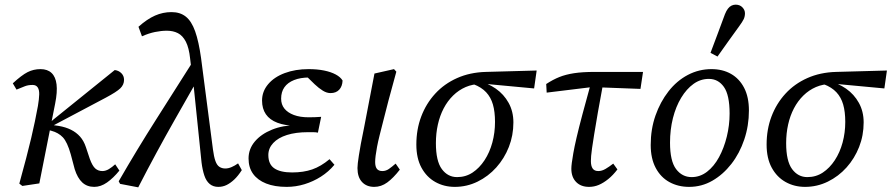

<svg xmlns="http://www.w3.org/2000/svg" viewBox="-20 -790 3833 825"><path d="M63 -1Q80 -63 92.5 -110.5Q105 -158 114 -196.5Q123 -235 130 -268.5Q137 -302 143 -335Q148 -365 148.5 -384.5Q149 -404 142 -414.5Q135 -425 120 -425Q101 -425 87 -419.5Q73 -414 51 -405L35 -432Q73 -467 98.5 -480Q124 -493 154 -493Q184 -493 201.5 -476.5Q219 -460 223 -427.5Q227 -395 217 -345L149 -2L76 9ZM385 13Q354 13 333.5 -6Q313 -25 301 -63L284 -127Q269 -180 250 -200Q231 -220 201 -228L175 -235V-253H184L209 -276L473 -489Q490 -487 501.5 -475.5Q513 -464 513 -447Q513 -426 497 -410.5Q481 -395 434 -370L196 -244L198 -254L232 -249Q262 -244 285 -232.5Q308 -221 324 -203Q340 -185 349 -158L366 -107Q377 -77 389.5 -66Q402 -55 420 -55Q434 -55 448 -63.5Q462 -72 475 -84L493 -57Q467 -25 440 -6Q413 13 385 13Z M496 0 490 -11Q569 -148 650.5 -276Q732 -404 813 -532L826 -418H812Q771 -346 731 -275.5Q691 -205 652 -133Q613 -61 574 15ZM918 13Q896 13 881 0.5Q866 -12 858 -36Q850 -60 846 -92L808 -461L805 -470L797 -538Q792 -585 778.5 -611Q765 -637 744.5 -647.5Q724 -658 697 -658Q673 -658 646 -652.5Q619 -647 590 -634L575 -675Q612 -708 646 -723Q680 -738 717 -738Q754 -738 778.5 -718.5Q803 -699 818.5 -655.5Q834 -612 844 -540L895 -148Q899 -117 905.5 -98.5Q912 -80 923 -73Q934 -66 948 -66Q961 -66 975 -72Q989 -78 1003 -88L1019 -59Q1003 -34 986.5 -18.5Q970 -3 953.5 5Q937 13 918 13Z M1212 13Q1160 13 1123.5 -1.5Q1087 -16 1067.5 -43Q1048 -70 1048 -109Q1048 -150 1075 -182Q1102 -214 1149 -233Q1196 -252 1254 -252L1253 -249Q1205 -250 1172 -262.5Q1139 -275 1122.5 -299Q1106 -323 1106 -358Q1106 -397 1132 -428Q1158 -459 1203.5 -476Q1249 -493 1306 -493Q1343 -493 1372.5 -487Q1402 -481 1422.5 -470Q1443 -459 1452 -444Q1451 -419 1437.5 -404.5Q1424 -390 1400 -390Q1384 -390 1367 -400.5Q1350 -411 1332 -428L1292 -467H1365L1370 -450Q1353 -454 1339 -455.5Q1325 -457 1309 -457Q1271 -457 1243.5 -446Q1216 -435 1202 -415Q1188 -395 1188 -366Q1188 -341 1202 -323.5Q1216 -306 1242.5 -296Q1269 -286 1306 -286Q1325 -286 1333.5 -286.5Q1342 -287 1360 -288L1346 -220Q1337 -222 1326 -222Q1315 -222 1303 -222Q1251 -222 1213 -210Q1175 -198 1154 -175.5Q1133 -153 1133 -124Q1133 -84 1159 -66.5Q1185 -49 1235 -49Q1284 -49 1321.5 -62Q1359 -75 1396 -106L1417 -82Q1392 -52 1359 -31Q1326 -10 1288.5 1.5Q1251 13 1212 13Z M1588 13Q1555 13 1535.5 -8Q1516 -29 1516 -68Q1516 -77 1517.5 -89.5Q1519 -102 1522 -122Q1525 -142 1530.5 -172Q1536 -202 1545 -245L1589 -474L1673 -493L1683 -482L1649 -357Q1637 -310 1627.5 -273Q1618 -236 1611 -208Q1604 -180 1600 -158.5Q1596 -137 1594 -121Q1592 -105 1592 -94Q1592 -74 1599.5 -64.5Q1607 -55 1623 -55Q1638 -55 1651 -64Q1664 -73 1680 -87L1698 -61Q1670 -25 1644 -6Q1618 13 1588 13Z M1934 13Q1888 13 1850.5 -8Q1813 -29 1791 -69.5Q1769 -110 1769 -169Q1769 -234 1790 -289.5Q1811 -345 1850 -387.5Q1889 -430 1944 -454.5Q1999 -479 2067 -481L2286 -487L2275 -410L2061 -430L2047 -429Q2011 -429 1981 -416Q1951 -403 1927 -379.5Q1903 -356 1886.5 -324.5Q1870 -293 1861.5 -255Q1853 -217 1853 -175Q1853 -98 1878.5 -63.5Q1904 -29 1944 -29Q1981 -29 2010.5 -48.5Q2040 -68 2062 -101.5Q2084 -135 2095.5 -177.5Q2107 -220 2107 -266Q2107 -310 2098 -341Q2089 -372 2069 -393.5Q2049 -415 2015 -428L2034 -442Q2076 -433 2110.5 -409Q2145 -385 2165.5 -348Q2186 -311 2186 -264Q2186 -208 2166.5 -158.5Q2147 -109 2112.5 -70.5Q2078 -32 2032 -9.5Q1986 13 1934 13Z M2329 -392 2327 -429Q2356 -448 2383.5 -459Q2411 -470 2447 -475.5Q2483 -481 2535 -481H2743L2732 -408L2546 -415H2517ZM2511 13Q2476 13 2455.5 -8Q2435 -29 2435 -65Q2435 -75 2437 -90.5Q2439 -106 2443.5 -132Q2448 -158 2457.5 -199Q2467 -240 2483 -300Q2499 -360 2522 -443L2575 -450Q2559 -365 2549 -307Q2539 -249 2533 -212Q2527 -175 2524 -153.5Q2521 -132 2520 -120Q2519 -108 2519 -98Q2519 -77 2526.5 -66Q2534 -55 2551 -55Q2566 -55 2581.5 -64Q2597 -73 2615 -87L2633 -62Q2614 -37 2593.5 -20.5Q2573 -4 2553 4.5Q2533 13 2511 13Z M2941 13Q2894 13 2856.5 -7.5Q2819 -28 2797.5 -68.5Q2776 -109 2776 -167Q2776 -235 2796.5 -293.5Q2817 -352 2852.5 -397.5Q2888 -443 2935.5 -468Q2983 -493 3037 -493Q3085 -493 3121 -472.5Q3157 -452 3177.5 -412.5Q3198 -373 3198 -315Q3198 -250 3178 -190.5Q3158 -131 3122.5 -85.5Q3087 -40 3041 -13.5Q2995 13 2941 13ZM2952 -29Q2988 -29 3018 -52Q3048 -75 3069.5 -114.5Q3091 -154 3103 -203Q3115 -252 3115 -302Q3115 -382 3090.5 -416.5Q3066 -451 3026 -451Q2990 -451 2960 -429.5Q2930 -408 2907 -370Q2884 -332 2871.5 -282.5Q2859 -233 2859 -177Q2859 -98 2885 -63.5Q2911 -29 2952 -29ZM3033 -563Q3048 -604 3064 -645.5Q3080 -687 3095 -729Q3101 -744 3108 -753Q3115 -762 3123.5 -766Q3132 -770 3141 -770Q3159 -770 3170 -758.5Q3181 -747 3181 -733Q3181 -719 3175.5 -707.5Q3170 -696 3156 -677Q3133 -645 3109.5 -612.5Q3086 -580 3063 -547Z M3439 13Q3393 13 3355.5 -8Q3318 -29 3296 -69.5Q3274 -110 3274 -169Q3274 -234 3295 -289.5Q3316 -345 3355 -387.5Q3394 -430 3449 -454.5Q3504 -479 3572 -481L3791 -487L3780 -410L3566 -430L3552 -429Q3516 -429 3486 -416Q3456 -403 3432 -379.5Q3408 -356 3391.5 -324.5Q3375 -293 3366.5 -255Q3358 -217 3358 -175Q3358 -98 3383.5 -63.5Q3409 -29 3449 -29Q3486 -29 3515.5 -48.5Q3545 -68 3567 -101.5Q3589 -135 3600.5 -177.5Q3612 -220 3612 -266Q3612 -310 3603 -341Q3594 -372 3574 -393.5Q3554 -415 3520 -428L3539 -442Q3581 -433 3615.5 -409Q3650 -385 3670.5 -348Q3691 -311 3691 -264Q3691 -208 3671.5 -158.5Q3652 -109 3617.5 -70.5Q3583 -32 3537 -9.5Q3491 13 3439 13Z"/></svg>

Font: Source Serif 4 18pt
Style: Italic
Weight: 400
Italic angle: -12°
Designer: Frank Grießhammer
Foundry: Adobe Systems Incorporated
Version: Version 4.004;hotconv 1.0.116;makeotfexe 2.5.65601